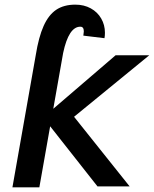

<svg xmlns="http://www.w3.org/2000/svg" viewBox="-20 -791 663 827"><path d="M196 -247 149.5 16H33.5L134 -553.5Q146.5 -631.5 167.8 -679Q189 -726.5 222 -748.8Q255 -771 304.5 -771Q342 -771 371 -755Q400 -739 416 -711.2Q432 -683.5 432 -650Q432 -637 430 -626.5L339 -637.5Q341 -650.5 341 -656Q341 -676 326 -676Q276 -676 252 -563L209.5 -322.5L478 -553H623L299 -288L538.5 12H400Z"/></svg>

Font: JuliaMono Black
Style: Italic
Weight: 900
Italic angle: -9°
Monospace: yes
Designer: cormullion
Foundry: corm
Version: Version 0.057; ttfautohint (v1.8.4)